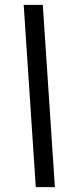

<svg xmlns="http://www.w3.org/2000/svg" viewBox="-20 -774 265 794"><path d="M128 0 78 -754H157L207 0Z"/></svg>

Font: Libre Bodoni
Style: Bold Italic
Weight: 700
Italic angle: -13°
Version: Version 2.005;gftools[0.9.23]